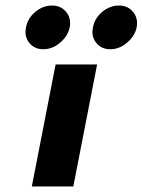

<svg xmlns="http://www.w3.org/2000/svg" viewBox="-20 -674 515 694"><path d="M95 0 181 -441H331L245 0ZM379 -496Q346 -496 327.5 -519.5Q309 -543 316 -575Q322 -608 349.5 -631Q377 -654 410 -654Q442 -654 461 -631Q480 -608 474 -575Q467 -543 439 -519.5Q411 -496 379 -496ZM137 -496Q104 -496 85.5 -519.5Q67 -543 74 -575Q80 -608 107.5 -631Q135 -654 168 -654Q200 -654 219 -631Q238 -608 232 -575Q225 -543 197 -519.5Q169 -496 137 -496Z"/></svg>

Font: Teachers
Style: Italic
Weight: 400
Italic angle: -11°
Designer: Alfredo Marco Pradil, Chank Diesel
Version: Version 1.001